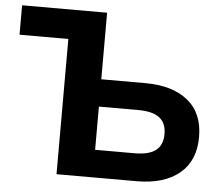

<svg xmlns="http://www.w3.org/2000/svg" viewBox="-51 -762 946 819"><g transform="rotate(5 422.0 -352.5)"><path d="M220 0V-579H11V-705H375V-420H563Q680 -420 746 -366.5Q812 -313 812 -211Q812 -109 746 -54.5Q680 0 563 0ZM375 -118H543Q606 -118 635 -141Q664 -164 664 -211Q664 -257 635 -280Q606 -303 543 -303H375Z"/></g></svg>

Font: Mulish ExtraBold
Style: Regular
Weight: 800
Designer: Vernon Adams
Foundry: Vernon Adams
Version: Version 3.603; ttfautohint (v1.8.3)